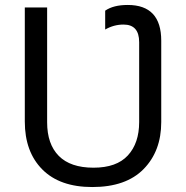

<svg xmlns="http://www.w3.org/2000/svg" viewBox="-20 -744 751 774"><path d="M352 10Q221 10 150.5 -61Q80 -132 80 -254V-714H170V-251Q170 -163 217 -115.5Q264 -68 357 -68Q450 -68 495.5 -117.5Q541 -167 541 -252V-574Q541 -645 478 -645Q439 -645 404 -625V-701Q437 -724 495 -724Q630 -724 630 -580V-252Q630 -135 559 -62.5Q488 10 352 10Z"/></svg>

Font: Advent Sans Logo
Style: Regular
Weight: 400
Designer: Types & Symbols
Foundry: Types & Symbols
Version: Version 1.002